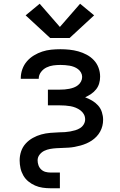

<svg xmlns="http://www.w3.org/2000/svg" viewBox="-20 -791 640 1026"><path d="M250 215Q229 215 208 212Q187 209 167.5 200.5Q148 192 131.5 178.5Q115 165 104.5 146.5Q94 128 89.5 107.5Q85 87 85 66Q85 41 93 17.5Q101 -6 117.5 -24Q134 -42 155.5 -54Q177 -66 200.5 -72.5Q224 -79 248.5 -81Q273 -83 298 -84H299Q313 -84 327 -85Q341 -86 355 -88.5Q369 -91 382.5 -95Q396 -99 408 -106.5Q420 -114 427.5 -126.5Q435 -139 435 -153Q435 -168 428 -180.5Q421 -193 409.5 -201.5Q398 -210 384.5 -215.5Q371 -221 357 -223.5Q343 -226 328.5 -227Q314 -228 300 -228H236V-312H300Q313 -312 325.5 -313Q338 -314 350.5 -316.5Q363 -319 375 -323.5Q387 -328 397 -336Q407 -344 413 -355.5Q419 -367 419 -380Q419 -380 419 -380Q419 -380 419 -380Q419 -392 413 -403Q407 -414 397 -421.5Q387 -429 375.5 -433.5Q364 -438 352 -440Q340 -442 327.5 -443Q315 -444 303 -444Q284 -444 265 -441.5Q246 -439 228.5 -430.5Q211 -422 199 -406Q187 -390 187 -371Q187 -371 187 -371Q187 -371 187 -370H91Q91 -371 91 -372Q91 -373 91 -373Q91 -398 99.5 -421.5Q108 -445 124 -463.5Q140 -482 161.5 -495Q183 -508 206 -515.5Q229 -523 253.5 -525.5Q278 -528 303 -528Q327 -528 351 -525.5Q375 -523 398.5 -516.5Q422 -510 443.5 -498.5Q465 -487 481.5 -469.5Q498 -452 506.5 -429Q515 -406 515 -381Q515 -363 510 -345.5Q505 -328 493.5 -313.5Q482 -299 467 -289Q452 -279 435 -271Q454 -264 472 -253.5Q490 -243 504 -227.5Q518 -212 524.5 -191.5Q531 -171 531 -151Q531 -134 527 -118Q523 -102 515 -87.5Q507 -73 495.5 -61Q484 -49 470.5 -40Q457 -31 442 -24.5Q427 -18 411 -13.5Q395 -9 378.5 -6Q362 -3 346 -2Q330 -1 313.5 -0.5Q297 0 280.5 1Q264 2 247.5 5Q231 8 216.5 15Q202 22 191.5 35.5Q181 49 181 66Q181 79 185.5 92Q190 105 200 114.5Q210 124 223 127.5Q236 131 250 131H300V215ZM248 -588 117 -709 192 -771 300 -647 408 -771 483 -709 352 -588Z"/></svg>

Font: Zed Mono Medium Extended
Style: Regular
Weight: 500
Width: 7
Monospace: yes
Designer: Belleve Invis
Foundry: Belleve Invis
Version: Version 1.0.0; ttfautohint (v1.8.4)